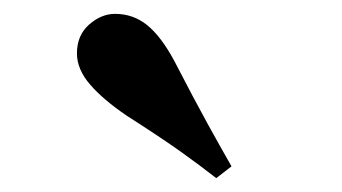

<svg xmlns="http://www.w3.org/2000/svg" viewBox="-20 -894 493 277"><path d="M314 -654 292 -637Q269 -655 241 -675Q213 -695 163 -727Q129 -750 110 -772Q91 -794 91 -817Q91 -843 108.5 -858.5Q126 -874 146 -874Q172 -874 192 -858Q212 -842 231 -807Q261 -749 279.5 -715.5Q298 -682 314 -654Z"/></svg>

Font: Noto Serif SC ExtraLight Black
Style: Regular
Weight: 900
Version: Version 2.002-H1;hotconv 1.1.0;makeotfexe 2.6.0